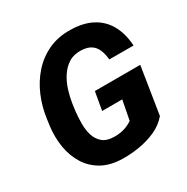

<svg xmlns="http://www.w3.org/2000/svg" viewBox="-166 -865 993 1018"><g transform="rotate(-30 330.5 -355.5)"><path d="M627.4 -375.5 582 -88.4Q549.8 -49.8 501.5 -28.3Q453.1 -6.8 400.1 1.7Q347.2 10.3 299.8 9.3Q226.1 8.3 174.8 -20Q123.5 -48.3 93 -96.7Q62.5 -145 52 -206.3Q41.5 -267.6 49.8 -334.5L55.7 -376Q64.9 -444.8 91.6 -507.3Q118.2 -569.8 161.4 -618.4Q204.6 -667 263.9 -694.8Q323.2 -722.7 398.4 -721.2Q475.6 -720.2 529.5 -691.9Q583.5 -663.6 613.3 -610.6Q643.1 -557.6 647.9 -481.9L499.5 -482.4Q496.6 -516.1 486.1 -541.7Q475.6 -567.4 453.6 -582.3Q431.6 -597.2 394.5 -598.6Q349.6 -600.6 317.6 -580.3Q285.6 -560.1 264.2 -526.6Q242.7 -493.2 230.5 -453.6Q218.3 -414.1 212.9 -377.4L207 -334Q203.1 -299.8 202.9 -261.7Q202.6 -223.6 212.4 -190.4Q222.2 -157.2 246.8 -136Q271.5 -114.7 316.4 -113.8Q337.4 -113.3 356.9 -116.5Q376.5 -119.6 394.8 -127Q413.1 -134.3 430.2 -146L453.1 -264.6H330.1L349.6 -375.5Z"/></g></svg>

Font: Roboto ExtraBold
Style: Italic
Weight: 800
Designer: Christian Robertson
Foundry: Google
Version: Version 3.009; 2024